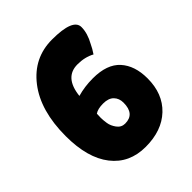

<svg xmlns="http://www.w3.org/2000/svg" viewBox="-199 -836 972 972"><g transform="rotate(-45 287.5 -350.0)"><path d="M427 -508Q387 -530 334 -530Q241 -530 228 -410Q280 -425 339 -425Q440 -425 487.5 -372.5Q535 -320 535 -229Q535 -119 467 -54.5Q399 10 283 10Q167 10 101 -74.5Q35 -159 35 -315Q35 -497 117.5 -603.5Q200 -710 332 -710Q482 -710 482 -649Q482 -605 454 -555Q444 -533 427 -508ZM362 -228Q362 -259 343 -278.5Q324 -298 285.5 -298Q247 -298 227 -284Q226 -271 226 -255Q226 -239 229.5 -215.5Q233 -192 249.5 -169.5Q266 -147 293 -147Q362 -147 362 -228Z"/></g></svg>

Font: Lilita One Rus
Style: Regular
Weight: 400
Designer: Juan Montoreano
Foundry: Juan Montoreano
Version: Version 1.002